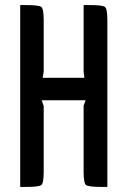

<svg xmlns="http://www.w3.org/2000/svg" viewBox="-20 -740 505 760"><path d="M153 -61Q153 -15 143.5 -7.5Q134 0 81 0H60V-720H81Q134 -720 143.5 -712.5Q153 -705 153 -659V-457L149 -432H314L311 -457V-720H333Q386 -720 395.5 -712.5Q405 -705 405 -659V0H385Q330 0 320.5 -7.5Q311 -15 311 -61V-322L319 -343H145L153 -320Z"/></svg>

Font: Economica
Style: Bold
Weight: 700
Designer: Vicente Lamonaca
Foundry: Vicente Lamonaca
Version: Version 1.100